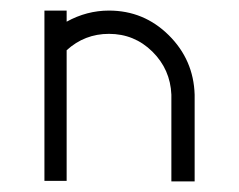

<svg xmlns="http://www.w3.org/2000/svg" viewBox="-20 -344 452 363"><path d="M64 -324H106V-303Q144 -324 186 -324Q252 -324 299 -277.5Q346 -231 348 -165V-163V-1H304V-163V-165Q302 -213 268 -246.5Q234 -280 186 -280Q140 -280 106 -249V-2H64Z"/></svg>

Font: HiLo-Deco
Style: Deco
Weight: 500
Version: Version 001.000